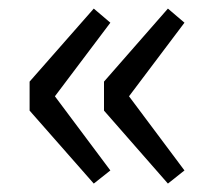

<svg xmlns="http://www.w3.org/2000/svg" viewBox="-20 -510 519 456"><path d="M202.7 -74 50.3 -247.3V-316.2L202.7 -489.6L242.1 -456.1L110.4 -281.3L242.1 -105.2ZM378.8 -74 227 -247.3V-316.2L378.8 -489.6L418.1 -456.1L286.4 -281.3L418.1 -105.2Z"/></svg>

Font: Noto Sans JP
Style: Regular
Weight: 100
Designer: Ryoko NISHIZUKA 西塚涼子 (kana, bopomofo & ideographs); Paul D. Hunt (Latin, Greek & Cyrillic); Sandoll Communications 산돌커뮤니
Foundry: Adobe
Version: Version 2.004;hotconv 1.0.118;makeotfexe 2.5.65603